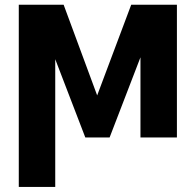

<svg xmlns="http://www.w3.org/2000/svg" viewBox="-20 -565 802 789"><path d="M57.2 203.1V-545.5H241.5L379.3 -172.9L519.2 -545.5H707V0H557.2V-329.5L430.4 0H330.6L207 -321.7V203.1Z"/></svg>

Font: Inter P
Style: Bold
Weight: 700
Designer: Rasmus Andersson
Foundry: rsms
Version: Version 3.018;git-588b23468